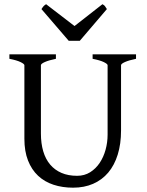

<svg xmlns="http://www.w3.org/2000/svg" viewBox="-20 -872 694 907"><path d="M622.6 -594.2Q589.4 -587.4 570.6 -579.1Q551.8 -570.8 551.8 -564V-255.9Q551.8 -191.9 536.1 -141.6Q520.5 -91.3 491.2 -56.6Q461.9 -22 419.9 -3.7Q377.9 14.6 325.2 14.6Q274.9 14.6 232.7 0.7Q190.4 -13.2 159.9 -41.7Q129.4 -70.3 112.3 -113.8Q95.2 -157.2 95.2 -216.8V-564Q95.2 -569.8 77.4 -578.6Q59.6 -587.4 24.4 -594.2V-615.2H244.1V-594.2Q210.9 -587.4 192.1 -579.1Q173.3 -570.8 173.3 -564V-241.2Q173.3 -194.3 184.3 -157.2Q195.3 -120.1 217 -94.5Q238.8 -68.8 270.5 -55.2Q302.2 -41.5 344.2 -41.5Q378.9 -41.5 405.8 -58.3Q432.6 -75.2 450.9 -102.5Q469.2 -129.9 478.8 -164.8Q488.3 -199.7 488.3 -235.8V-564Q488.3 -569.8 470.5 -578.6Q452.6 -587.4 417.5 -594.2V-615.2H622.6ZM356.9 -679.2H304.7L175.8 -829.1Q179.2 -834 181.6 -837.4Q184.1 -840.8 186.3 -843.3Q188.5 -845.7 191.2 -847.7Q193.8 -849.6 197.8 -852.1L332 -749L463.9 -852.1Q472.2 -847.7 475.6 -843.3Q479 -838.9 484.9 -829.1Z"/></svg>

Font: Gentium Plus Am
Style: Regular
Weight: 400
Designer: J. Victor Gaultney, Annie Olsen, Iska Routamaa, Becca Hirsbrunner
Foundry: SIL International
Version: Version 5.000